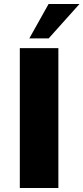

<svg xmlns="http://www.w3.org/2000/svg" viewBox="-20 -945 419 965"><path d="M273.4 0H79.6V-703.1H273.4ZM379.4 -924.8 224.6 -752H127.4L224.1 -924.8Z"/></svg>

Font: Aclonica
Style: Regular
Weight: 400
Version: Version 1.001